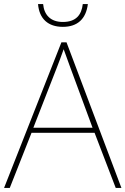

<svg xmlns="http://www.w3.org/2000/svg" viewBox="-20 -1017 617 944"><path d="M412 -997H387C381 -944 354 -909 289 -909C228 -909 197 -944 192 -997H167C173 -924 217 -885 289 -885C361 -885 403 -924 412 -997ZM549 -93H577L307 -809H282L0 -93H28L135 -364H445ZM325 -687 435 -389H144L260 -686C270 -713 283 -745 293 -775C306 -738 317 -710 325 -687Z"/></svg>

Font: Noto Sans Telugu UI Thin
Style: Regular
Weight: 100
Designer: Jelle Bosma - Monotype Design Team
Foundry: Monotype Imaging Inc.
Version: Version 2.005